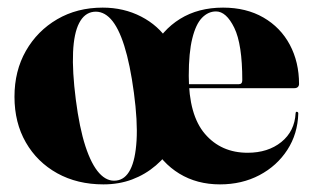

<svg xmlns="http://www.w3.org/2000/svg" viewBox="-20 -474 821 504"><path d="M285 0Q308.5 -2.5 322 -28.8Q335.5 -55 338.5 -105.5Q341.5 -156 331.5 -230.5Q321.5 -305.5 306.2 -353.8Q291 -402 270.8 -424Q250.5 -446 225.5 -443Q201.5 -440 187.8 -413.5Q174 -387 171.8 -337Q169.5 -287 179 -212.5Q188.5 -138.5 204.2 -90.2Q220 -42 240.5 -19.5Q261 3 285 0ZM249.5 -454Q305 -454 350.5 -430.5Q396 -407 422 -366.5L435.5 -95Q417 -63.5 389.2 -39.8Q361.5 -16 327 -3Q292.5 10 251.5 10Q183 10 130.2 -19.2Q77.5 -48.5 47.8 -100.2Q18 -152 18 -220Q18 -288 48 -340.5Q78 -393 130.2 -423.5Q182.5 -454 249.5 -454ZM765 -253.5Q765 -249 762 -245.8Q759 -242.5 752 -242.5H440.5V-253H607Q616 -253 616 -263.5Q616 -358 595 -401Q574 -444 547 -444Q526.5 -444 510.2 -427.2Q494 -410.5 484.8 -373.2Q475.5 -336 475.5 -275Q475.5 -172 518 -122.5Q560.5 -73 630 -73Q683.5 -73 718.5 -101.2Q753.5 -129.5 756 -177Q756.5 -181 759 -180.5Q760.5 -180.5 761.8 -179.5Q763 -178.5 763 -176Q761.5 -122.5 734.2 -80.5Q707 -38.5 661 -14.2Q615 10 557.5 10Q497 10 450.8 -18.2Q404.5 -46.5 378.2 -97.2Q352 -148 352 -214.5Q352 -287.5 378.5 -341.2Q405 -395 452.8 -424.5Q500.5 -454 565.5 -454Q626.5 -454 671.5 -428Q716.5 -402 740.8 -356.5Q765 -311 765 -253.5Z"/></svg>

Font: Fraunces 120pt
Style: Bold
Weight: 700
Version: Version 1.000;[b76b70a41]